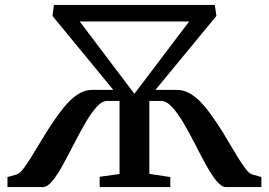

<svg xmlns="http://www.w3.org/2000/svg" viewBox="-20 -763 1097 783"><path d="M10.5 0V-41L48 -51.5Q61.5 -55.5 79.8 -80.8Q98 -106 120.2 -143.2Q142.5 -180.5 168 -221.8Q193.5 -263 220.5 -299.5Q241.5 -328.5 263 -350.2Q284.5 -372 307.8 -384.2Q331 -396.5 355.5 -396.5H442L194 -698L200 -743H856L862.5 -698L614 -396.5H700Q726.5 -396.5 750 -384.2Q773.5 -372 795.5 -349.8Q817.5 -327.5 838.5 -298Q865.5 -261.5 890.5 -220.5Q915.5 -179.5 937.2 -142.5Q959 -105.5 977 -80.5Q995 -55.5 1008.5 -51.5L1046 -41V0H902Q883.5 0 862.8 -25.2Q842 -50.5 820 -90.8Q798 -131 775.2 -175.8Q752.5 -220.5 729 -260.5Q705.5 -300.5 682.2 -326Q659 -351.5 636 -351.5H589V-54L674.5 -41V0H386.5V-42L467.5 -53.5V-351.5H418Q396 -351.5 373.2 -326Q350.5 -300.5 327.5 -260.5Q304.5 -220.5 281.5 -175.8Q258.5 -131 236.5 -90.8Q214.5 -50.5 193.8 -25.2Q173 0 154.5 0ZM305 -675.5 528 -380.5 751.5 -675.5Z"/></svg>

Font: Merriweather 60pt SemiBold
Style: Regular
Weight: 600
Version: Version 2.100